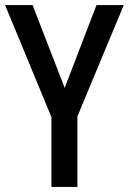

<svg xmlns="http://www.w3.org/2000/svg" viewBox="-20 -827 506 754"><path d="M234 -482 108 -807H0L182 -367V-93H284V-370L466 -807H359Z"/></svg>

Font: Noto Sans Kannada UI Condensed Medium
Style: Regular
Weight: 500
Width: 3
Designer: Jelle Bosma - Monotype Design Team
Foundry: Monotype Imaging Inc.
Version: Version 2.005